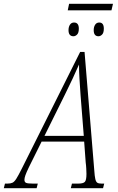

<svg xmlns="http://www.w3.org/2000/svg" viewBox="-75 -986 620 1006"><path d="M280 -932 287 -966H517L509 -932ZM310 -796Q284 -796 284 -828Q284 -845 291.5 -856.5Q299 -868 313 -868Q338 -868 338 -836Q338 -814 329 -805Q320 -796 310 -796ZM441 -796Q416 -796 416 -828Q416 -845 423.5 -856.5Q431 -868 445 -868Q469 -868 469 -836Q469 -814 460 -805Q451 -796 441 -796ZM-55 0 -49 -24H-36Q-20 -24 -10 -28.5Q0 -33 10.5 -49.5Q21 -66 39 -102L345 -714H368L419 -93Q421 -62 424.5 -47.5Q428 -33 435 -28.5Q442 -24 457 -24H471L465 0H296L302 -24H334Q361 -24 369.5 -33Q378 -42 378 -75Q378 -83 377 -102.5Q376 -122 374 -135L366 -244H143L76 -109Q63 -82 58 -67.5Q53 -53 53 -44Q53 -32 61.5 -28Q70 -24 98 -24H123L117 0ZM265 -490 158 -274H364L347 -489Q344 -533 341.5 -572.5Q339 -612 339 -648Q323 -612 306 -575Q289 -538 265 -490Z"/></svg>

Font: Noto Serif ExtraCondensed ExtraLight
Style: Italic
Weight: 200
Width: 2
Italic angle: -12°
Designer: Monotype Design Team
Foundry: Monotype Imaging Inc.
Version: Version 2.014; ttfautohint (v1.8.4.7-5d5b)